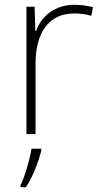

<svg xmlns="http://www.w3.org/2000/svg" viewBox="-20 -558 423 799"><path d="M290 -538C207 -538 152 -490 130 -429H127L124 -530H90V0H128V-295C128 -421 183 -502 288 -502C316 -502 337 -499 360 -492L367 -528C344 -534 319 -538 290 -538ZM152 68V61H111C105 104 81 183 65 214V221H88C118 175 140 116 152 68Z"/></svg>

Font: Noto Sans Telugu ExtraLight
Style: Regular
Weight: 200
Designer: Jelle Bosma - Monotype Design Team
Foundry: Monotype Imaging Inc.
Version: Version 2.005